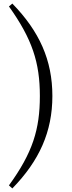

<svg xmlns="http://www.w3.org/2000/svg" viewBox="-20 -839 404 1074"><path d="M203 -302C203 -116 163 15 30 198L49 215C200 60 273 -102 273 -302C273 -503 200 -664 49 -819L30 -803C160 -621 203 -489 203 -302Z"/></svg>

Font: Harano Aji Mincho TW
Style: Regular
Weight: 400
Foundry: Masamichi Hosoda
Version: HaranoAjiMinchoTW-Regular version 20230610;ttx 4.39.4